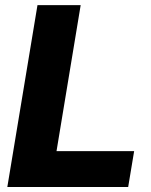

<svg xmlns="http://www.w3.org/2000/svg" viewBox="-20 -748 605 768"><path d="M9.3 0 129.9 -727.5H302.7L206.1 -143.6H516.6L492.7 0Z"/></svg>

Font: Inter 20pt ExtraBold
Style: Italic
Weight: 800
Italic angle: -9.3988°
Version: Version 4.001;git-66647c0bb